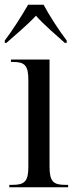

<svg xmlns="http://www.w3.org/2000/svg" viewBox="-20 -786 318 806"><path d="M0 -616V-606H7C45 -640 96 -682 131 -720C157 -689 226 -629 252 -606H260V-616C229 -656 187 -721 163 -766H98C72 -721 31 -656 0 -616ZM19 0H266V-10H254C204 -10 188 -24 188 -86V-536H26V-526H34C83 -526 99 -512 99 -451V-86C99 -24 83 -10 32 -10H19Z"/></svg>

Font: Noto Serif Display Condensed
Style: Regular
Weight: 400
Width: 3
Designer: Monotype Design Team
Foundry: Monotype Imaging Inc.
Version: Version 2.009